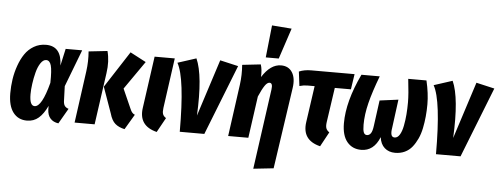

<svg xmlns="http://www.w3.org/2000/svg" viewBox="-61 -1007 3662 1403"><g transform="rotate(5 1770.0 -305.5)"><path d="M249 -547.9Q363.3 -547.9 366.2 -405.8L394 -530.8H515.1L411.1 -258.8L415 -147.9Q416.5 -125 425.8 -113.3Q435.1 -101.6 453.1 -96.2L388.2 16.1Q350.1 10.7 328.9 -13.2Q307.6 -37.1 306.2 -79.1V-105Q278.3 -45.4 242.7 -14.6Q207 16.1 157.2 16.1Q92.8 16.1 55.9 -32.2Q19 -80.6 19 -172.9Q19 -224.6 26.6 -275.4Q34.2 -326.2 51.8 -376Q69.3 -425.8 95 -463.6Q120.6 -501.5 160.4 -524.7Q200.2 -547.9 249 -547.9ZM259.8 -437Q237.3 -437 218.8 -408.9Q200.2 -380.9 189.5 -339.1Q178.7 -297.4 172.9 -254.9Q167 -212.4 167 -178.2Q167 -94.2 204.1 -94.2Q257.3 -94.2 304.2 -273.9Q306.2 -366.2 295.9 -401.6Q285.6 -437 259.8 -437Z M873.5 16.1Q830.1 6.8 804 -15.9Q777.8 -38.6 763.7 -88.9L695.8 -279.8L868.7 -546.9L984.9 -485.8L840.8 -278.8L904.8 -134.8Q918 -102.1 939.5 -95.2ZM505.9 0 558.6 -381.8Q568.4 -453.6 562.5 -526.9L699.7 -542Q719.7 -468.8 706.5 -379.9L652.8 0Z M1194.3 -530.8 1143.1 -163.1Q1139.2 -134.3 1144.5 -118.4Q1149.9 -102.5 1168.5 -90.8L1109.4 16.1Q973.1 -17.6 993.2 -151.9L1046.4 -530.8Z M1352.1 -544.9Q1406.7 -422.4 1392.1 -128.9L1526.4 -545.9L1660.2 -515.1L1457.5 0H1277.3Q1277.3 -392.1 1216.3 -501Z M1881.3 -833 2025.9 -821.8 1951.2 -596.2H1856ZM1835.9 222.2 1918 -366.2Q1924.8 -414.1 1899.9 -414.1Q1882.8 -414.1 1864.7 -387.2Q1846.7 -360.4 1823.2 -306.2L1780.3 0H1632.3L1685.1 -381.8Q1694.8 -453.6 1689 -526.9L1824.2 -542Q1836.4 -506.3 1834 -450.2Q1895.5 -547.9 1973.1 -547.9Q2028.3 -547.9 2055.2 -505.4Q2082 -462.9 2071.3 -390.1L1983.9 206.1Z M2377.9 -418 2340.8 -163.1Q2336.9 -134.8 2342.5 -118.9Q2348.1 -103 2366.2 -90.8L2308.1 16.1Q2171.9 -17.1 2191.9 -151.9L2230 -418H2177.2Q2149.4 -418 2119.1 -409.2L2106 -514.2Q2144 -530.8 2195.8 -530.8H2513.2L2496.1 -418Z M2608.9 16.1Q2543.9 16.1 2505.4 -30.5Q2466.8 -77.1 2466.8 -167Q2466.8 -327.6 2563.5 -530.8H2697.8Q2653.3 -413.6 2632.1 -328.6Q2610.8 -243.7 2610.8 -168.9Q2610.8 -128.9 2617.9 -112.1Q2625 -95.2 2641.6 -95.2Q2658.7 -95.2 2670.2 -111.6Q2681.6 -127.9 2686.5 -168L2711.9 -355L2848.6 -373L2820.8 -162.1Q2815.4 -131.3 2820.6 -113.3Q2825.7 -95.2 2844.7 -95.2Q2866.2 -95.2 2881.6 -120.1Q2897 -145 2905 -186.5Q2913.1 -228 2916.5 -271Q2919.9 -314 2919.9 -359.9Q2919.9 -420.4 2906.7 -530.8H3040.5Q3062.5 -437 3062.5 -357.9Q3062.5 -311 3058.3 -268.1Q3054.2 -225.1 3045.4 -181.9Q3036.6 -138.7 3020.5 -103.8Q3004.4 -68.8 2982.7 -41.5Q2960.9 -14.2 2929 1Q2897 16.1 2857.9 16.1Q2811 16.1 2780.5 -11Q2750 -38.1 2743.7 -88.9Q2701.7 16.1 2608.9 16.1Z M3231.4 -544.9Q3286.1 -422.4 3271.5 -128.9L3405.8 -545.9L3539.6 -515.1L3336.9 0H3156.7Q3156.7 -392.1 3095.7 -501Z"/></g></svg>

Font: Fira Sans Compressed
Style: Bold Italic
Weight: 700
Width: 3
Italic angle: -8°
Designer: Carrois Corporate & Edenspiekermann AG
Foundry: Carrois Corporate GbR & Edenspiekermann AG
Version: Version 4.203;PS 004.203;hotconv 1.0.88;makeotf.lib2.5.64775